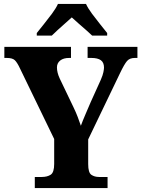

<svg xmlns="http://www.w3.org/2000/svg" viewBox="-20 -951 715 971"><path d="M156 0V-56H191Q219 -56 236.5 -67.5Q254 -79 254 -122V-248L81 -605Q67 -635 55 -646.5Q43 -658 14 -658H2V-714H339V-658H330Q301 -658 284.5 -645Q268 -632 268 -610Q268 -584 282 -554L351 -410Q365 -381 373 -359.5Q381 -338 389 -315Q398 -340 411 -370Q424 -400 438 -433L490 -548Q500 -571 503 -586.5Q506 -602 506 -609Q506 -635 490 -646.5Q474 -658 442 -658H423V-714H675V-658H662Q636 -658 622.5 -642.5Q609 -627 587 -581L426 -246V-121Q426 -78 442 -67Q458 -56 481 -56H524V0ZM166 -784Q181 -803 202 -829Q223 -855 243 -882Q263 -909 273 -931H415Q425 -909 445 -882Q465 -855 486 -829Q507 -803 522 -784V-771H446Q435 -782 416 -798.5Q397 -815 377 -832.5Q357 -850 343 -863Q329 -850 309.5 -833Q290 -816 272 -799.5Q254 -783 242 -771H166Z"/></svg>

Font: Noto Serif Thai SemiCondensed ExtraBold
Style: Regular
Weight: 800
Width: 4
Designer: Monotype Design Team
Foundry: Monotype Imaging Inc.
Version: Version 2.002; ttfautohint (v1.8.4.7-5d5b)